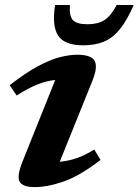

<svg xmlns="http://www.w3.org/2000/svg" viewBox="-20 -752 566 784"><path d="M73 -95 205.5 -425.5Q170.5 -422 133 -407.2Q95.5 -392.5 48 -362L19.5 -404Q85 -455 135.2 -481.8Q185.5 -508.5 224.5 -518.5Q263.5 -528.5 295 -528.5Q353 -528.5 366.5 -503.2Q380 -478 357 -421.5L224 -91.5Q259 -94.5 293.2 -106.2Q327.5 -118 365 -141.5L390.5 -99Q307 -34.5 240.8 -11.2Q174.5 12 121.5 12Q73 12 60.2 -10Q47.5 -32 73 -95ZM337 -653Q380 -653 406.2 -669.8Q432.5 -686.5 456.5 -731.5H526Q498.5 -668.5 469.5 -632.8Q440.5 -597 404.5 -582Q368.5 -567 320.5 -567Q243.5 -567 217.5 -606.5Q191.5 -646 205 -731.5H265.5Q262 -686.5 277.8 -669.8Q293.5 -653 337 -653Z"/></svg>

Font: Newsreader Caption SemiBold
Style: Italic
Weight: 600
Italic angle: -17°
Designer: Hugues Gentile
Foundry: Production Type
Version: Version 1.001